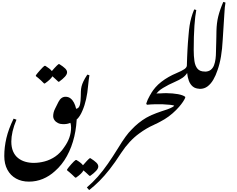

<svg xmlns="http://www.w3.org/2000/svg" viewBox="-20 -1558 2494 2018"><path d="M443 -681Q426 -699 411.5 -712Q397 -725 384 -736.5Q371 -748 357 -758V-767Q364 -777 376.5 -792Q389 -807 403 -822.5Q417 -838 429 -850Q441 -862 447 -866H457Q481 -851 498 -837.5Q515 -824 525 -811Q537 -826 551 -841Q565 -856 577 -868Q589 -880 595 -884H604Q644 -859 664.5 -839Q685 -819 685 -798Q685 -777 662.5 -752Q640 -727 601 -699H593Q574 -717 559 -731Q544 -745 531 -756Q513 -724 452 -681Z M284 351Q207 351 148.5 318.5Q90 286 57.5 225.5Q25 165 25 82Q25 -12 47.5 -107.5Q70 -203 123 -311L153 -300Q125 -233 112 -176Q99 -119 99 -70Q99 -10 117.5 33Q136 76 169 102.5Q202 129 244.5 141.5Q287 154 334 154Q391 154 449.5 138.5Q508 123 561 87Q614 51 655 -11Q727 -110 727 -217Q727 -233 725 -245Q723 -257 720 -267Q701 -259 683.5 -256Q666 -253 644 -253Q614 -253 590 -264.5Q566 -276 552.5 -295.5Q539 -315 539 -338Q539 -355 543.5 -375Q548 -395 560 -418L595 -488Q609 -515 627.5 -528Q646 -541 669 -541Q699 -541 721 -524Q743 -507 757.5 -479Q772 -451 779.5 -417Q787 -383 787 -350Q787 -235 761 -123.5Q735 -12 683.5 82Q632 176 557 241Q499 294 430 322.5Q361 351 284 351Z M771 309Q752 290 737.5 277Q723 264 710.5 253Q698 242 685 232V223Q691 213 703.5 198Q716 183 730 167Q744 151 756.5 139Q769 127 775 124H784Q809 139 826 152.5Q843 166 852 179Q871 156 892.5 133.5Q914 111 923 105H931Q972 131 992.5 151Q1013 171 1013 192Q1013 213 990 238Q967 263 929 290H920Q902 272 886.5 258.5Q871 245 857 233Q841 266 779 309Z M730 -279Q718 -279 707.5 -293.5Q697 -308 697 -332Q697 -360 707 -378Q717 -396 732.5 -404.5Q748 -413 763 -413Q788 -413 801.5 -424Q815 -435 821.5 -464Q828 -493 829 -547L830 -595Q831 -625 837 -649.5Q843 -674 857 -703.5Q871 -733 898 -774L920 -767Q916 -748 913 -720.5Q910 -693 906 -657Q900 -583 885 -516Q870 -449 846 -394Q823 -339 793.5 -309Q764 -279 730 -279Z M917 440 893 412Q954 360 1007.5 299.5Q1061 239 1113.5 163.5Q1166 88 1224 -6Q1264 -72 1298.5 -119.5Q1333 -167 1362 -195Q1397 -233 1437 -265Q1477 -297 1516.5 -320Q1556 -343 1587 -352Q1593 -353 1599.5 -353.5Q1606 -354 1611 -353Q1627 -353 1636.5 -342Q1646 -331 1646 -306Q1646 -285 1630.5 -268.5Q1615 -252 1596 -245Q1557 -228 1519 -205.5Q1481 -183 1443 -155Q1338 -79 1253 50Q1188 151 1132.5 221.5Q1077 292 1025 344Q973 396 917 440Z M1571 -241Q1521 -241 1521 -286Q1521 -299 1528 -310.5Q1535 -322 1546.5 -332Q1558 -342 1572 -348Q1597 -359 1622 -368.5Q1647 -378 1675 -387.5Q1703 -397 1740 -409Q1773 -421 1792 -432Q1811 -443 1811 -448Q1797 -453 1767 -456.5Q1737 -460 1689 -462Q1647 -463 1605 -462Q1563 -461 1524 -457L1517 -469Q1523 -489 1532.5 -510.5Q1542 -532 1557 -558Q1566 -574 1575.5 -582.5Q1585 -591 1592 -591Q1600 -591 1606 -588Q1612 -585 1613 -579Q1614 -578 1614.5 -576.5Q1615 -575 1615 -573Q1624 -575 1638 -576Q1652 -577 1657 -576Q1676 -577 1693 -578Q1710 -579 1725 -579Q1798 -578 1850 -568.5Q1902 -559 1926 -541L1927 -531Q1919 -512 1903 -488Q1887 -464 1863 -436Q1833 -401 1793.5 -366.5Q1754 -332 1710 -305Q1684 -290 1663 -278.5Q1642 -267 1626 -259Q1591 -241 1571 -241Z M1577 -529Q1557 -529 1557 -546Q1557 -558 1571.5 -582.5Q1586 -607 1614 -640Q1640 -670 1676 -698Q1712 -726 1752.5 -749Q1793 -772 1832 -788Q1893 -814 1917.5 -831Q1942 -848 1944 -868Q1945 -894 1945.5 -916.5Q1946 -939 1947 -960Q1949 -999 1950.5 -1034.5Q1952 -1070 1955 -1108Q1958 -1146 1962 -1192Q1966 -1245 1972.5 -1287.5Q1979 -1330 1990.5 -1371.5Q2002 -1413 2021 -1459L2043 -1453Q2031 -1393 2023.5 -1286.5Q2016 -1180 2016 -1033Q2016 -968 2023.5 -916.5Q2031 -865 2056 -835.5Q2081 -806 2132 -806Q2155 -806 2165 -789.5Q2175 -773 2175 -739Q2175 -698 2160.5 -672.5Q2146 -647 2124.5 -636Q2103 -625 2082 -625Q2035 -625 2007 -648Q1979 -671 1965 -709Q1951 -747 1947 -791Q1929 -762 1898.5 -740.5Q1868 -719 1815 -696Q1784 -683 1754 -667.5Q1724 -652 1694 -634Q1665 -617 1645 -597.5Q1625 -578 1613 -558Q1597 -529 1577 -529Z M2082 -624Q2061 -624 2049.5 -641.5Q2038 -659 2038 -696Q2038 -735 2052.5 -759Q2067 -783 2088 -794Q2109 -805 2131 -805Q2171 -805 2194.5 -823.5Q2218 -842 2229.5 -872.5Q2241 -903 2245.5 -939.5Q2250 -976 2250 -1013Q2250 -1028 2251 -1053Q2252 -1078 2252.5 -1107.5Q2253 -1137 2254 -1169.5Q2255 -1202 2255 -1233Q2256 -1274 2260.5 -1312Q2265 -1350 2274 -1386Q2283 -1422 2296 -1459.5Q2309 -1497 2327 -1538L2350 -1531Q2346 -1511 2343 -1481.5Q2340 -1452 2338 -1411L2321 -1142Q2316 -1044 2302.5 -964Q2289 -884 2266 -820Q2248 -765 2222 -720.5Q2196 -676 2161.5 -650Q2127 -624 2082 -624Z"/></svg>

Font: Noto Nastaliq Urdu Medium
Style: Regular
Weight: 500
Designer: Monotype Design Team (Patrick Giasson: type design, Kamal Mansour: OpenType code, Glenda Bellarosa). Updated by Simon Co
Foundry: Monotype Imaging Inc., Simon Cozens
Version: Version 3.007